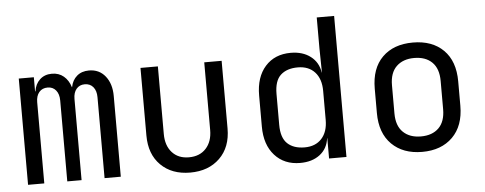

<svg xmlns="http://www.w3.org/2000/svg" viewBox="-49 -855 2499 990"><g transform="rotate(-5 1200.0 -360.0)"><path d="M60 0V-550H138V-477H140Q145 -514 169.5 -537Q194 -560 232 -560Q268 -560 293 -539Q318 -518 329 -482H330Q337 -518 361.5 -539Q386 -560 424 -560Q477 -560 508.5 -520.5Q540 -481 540 -418V0H456V-419Q456 -452 440 -471.5Q424 -491 396 -491Q369 -491 353 -472Q337 -453 337 -420V0H263V-419Q263 -452 247 -471.5Q231 -491 204 -491Q176 -491 160 -472Q144 -453 144 -420V0Z M899 10Q804 10 747 -46.5Q690 -103 690 -200V-550H780V-200Q780 -140 812 -104.5Q844 -69 899 -69Q955 -69 987.5 -104.5Q1020 -140 1020 -200V-550H1110V-200Q1110 -103 1052 -46.5Q994 10 899 10Z M1468 10Q1386 10 1336.5 -45Q1287 -100 1287 -194V-355Q1287 -450 1336 -505Q1385 -560 1468 -560Q1530 -560 1570.5 -529Q1611 -498 1619 -445H1620L1618 -570V-730H1708V0H1618V-105H1617Q1610 -51 1570 -20.5Q1530 10 1468 10ZM1498 -68Q1554 -68 1586 -103Q1618 -138 1618 -200V-350Q1618 -412 1586 -447Q1554 -482 1498 -482Q1441 -482 1409 -452.5Q1377 -423 1377 -355V-195Q1377 -128 1409 -98Q1441 -68 1498 -68Z M2100 8Q2001 8 1942.5 -50Q1884 -108 1884 -212V-338Q1884 -443 1942 -500.5Q2000 -558 2100 -558Q2200 -558 2258 -500.5Q2316 -443 2316 -338V-212Q2316 -108 2257.5 -50Q2199 8 2100 8ZM2100 -72Q2159 -72 2192.5 -105Q2226 -138 2226 -202V-348Q2226 -412 2192.5 -445Q2159 -478 2100 -478Q2042 -478 2008 -445Q1974 -412 1974 -348V-202Q1974 -138 2008 -105Q2042 -72 2100 -72Z"/></g></svg>

Font: JetBrainsMono NFM
Style: Regular
Weight: 400
Monospace: yes
Designer: Philipp Nurullin, Konstantin Bulenkov
Foundry: JetBrains
Version: Version 2.304; ttfautohint (v1.8.4.7-5d5b);Nerd Fonts 3.3.0